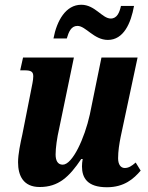

<svg xmlns="http://www.w3.org/2000/svg" viewBox="-20 -778 623 808"><path d="M434 -610C500 -610 531 -680 544 -753H489C483 -726 473 -700 446 -700C410 -700 380 -758 322 -758C257 -758 219 -691 205 -616H261C269 -643 279 -669 306 -669C341 -669 375 -610 434 -610ZM430 10C503 10 543 -26 572 -60L551 -94C534 -79 521 -71 505 -71C488 -71 477 -86 477 -112C477 -142 482 -173 488 -203L559 -536H407L358 -296C336 -196 285 -85 244 -85C223 -85 214 -102 214 -128C214 -155 220 -199 229 -237L291 -536H77L65 -482H84C111 -482 120 -476 120 -457C120 -440 115 -421 109 -389L74 -212C66 -176 56 -130 56 -95C56 -39 78 9 147 9C226 9 271 -33 322 -109H328C326 -98 325 -87 325 -78C325 -30 347 10 430 10Z"/></svg>

Font: Noto Serif Condensed Extra
Style: Italic
Weight: 800
Width: 3
Italic angle: -12°
Designer: Monotype Design Team
Foundry: Monotype Imaging Inc.
Version: Version 1.901